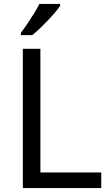

<svg xmlns="http://www.w3.org/2000/svg" viewBox="-20 -964 564 984"><path d="M97 0V-714H187V-80H499V0ZM288 -934Q279 -920 262 -900Q245 -880 224.5 -858.5Q204 -837 183.5 -817.5Q163 -798 145 -784H87V-796Q102 -815 119.5 -841Q137 -867 154 -894.5Q171 -922 182 -944H288Z"/></svg>

Font: Noto Sans Khmer UI
Style: Regular
Weight: 400
Designer: Danh Hong and the Monotype Design Team
Foundry: Monotype Imaging Inc.
Version: Version 2.002